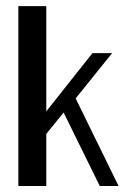

<svg xmlns="http://www.w3.org/2000/svg" viewBox="-20 -618 414 638"><path d="M287.1 -441.4H352.5L231.4 -291L374 0H311.5L191.4 -244.1L133.8 -172.9V0H41V-597.7H133.8V-248Z"/></svg>

Font: RIT TN Joy
Style: Extra Bold
Weight: 800
Designer: Hussain K H
Foundry: Rachana Institute of Typography
Version: 1.6.2